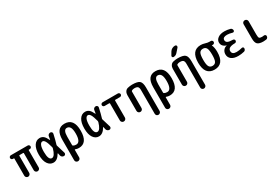

<svg xmlns="http://www.w3.org/2000/svg" viewBox="95 -2101 5310 3657"><g transform="rotate(-30 2750.0 -273.0)"><path d="M64.5 -439.5Q48.8 -439.5 36.6 -450.7Q24.4 -461.9 24.4 -479Q24.4 -496.1 36.1 -507.8Q47.9 -519.5 64.5 -519.5H435.5Q451.2 -519.5 463.4 -507.8Q475.6 -496.1 475.6 -479Q475.6 -461.9 463.9 -450.7Q452.1 -439.5 435.5 -439.5H416Q408.2 -439.5 408.2 -430.7V-53.7Q408.2 -31.2 392.1 -15.6Q376 0 354 0Q332 0 315.9 -16.1Q299.8 -32.2 299.8 -53.7V-427.7Q299.8 -438.5 289.1 -439.5H210.9Q200.2 -439.5 200.2 -427.7V-53.7Q200.2 -31.2 184.1 -15.6Q168 0 146 0Q124 0 107.9 -16.1Q91.8 -32.2 91.8 -53.7V-430.7Q91.8 -438.5 84 -439.5Z M716.8 -447.3Q682.6 -447.3 662.1 -401.4Q641.6 -355.5 641.6 -259.8Q641.6 -80.1 716.8 -80.1Q780.3 -80.1 824.2 -233.4Q827.1 -246.1 825.2 -255.9Q795.9 -367.2 771 -407.2Q746.1 -447.3 716.8 -447.3ZM701.2 9.8Q626 9.8 578.6 -59.6Q531.2 -128.9 531.2 -259.8Q531.2 -388.7 577.6 -459.5Q624 -530.3 701.2 -530.3Q748 -530.3 782.7 -503.4Q817.4 -476.6 853.5 -400.4Q857.4 -396.5 861.3 -401.4Q863.3 -413.1 866.7 -437Q870.1 -460.9 872.1 -469.7Q875 -492.2 892.1 -505.9Q909.2 -519.5 930.7 -519.5Q950.2 -519.5 963.4 -504.4Q976.6 -489.3 971.7 -468.8Q944.3 -342.8 917 -255.9Q914.1 -247.1 918 -235.4Q937.5 -175.8 973.6 -51.8Q978.5 -32.2 966.8 -16.1Q955.1 0 934.6 0Q911.1 0 893.6 -14.6Q876 -29.3 871.1 -51.8Q869.1 -61.5 865.7 -79.6Q862.3 -97.7 861.3 -100.6Q860.4 -103.5 856.9 -103.5Q853.5 -103.5 852.5 -101.6Q789.1 9.8 701.2 9.8Z M1171.9 -285.2V-105.5Q1171.9 -94.7 1180.7 -87.9Q1208 -71.3 1247.1 -71.3Q1342.8 -71.3 1342.8 -259.8Q1342.8 -354.5 1318.4 -396.5Q1293.9 -438.5 1246.1 -438.5Q1171.9 -438.5 1171.9 -285.2ZM1061.5 165V-280.3Q1061.5 -410.2 1107.9 -470.2Q1154.3 -530.3 1247.1 -530.3Q1452.1 -530.3 1452.1 -260.3Q1452.1 9.8 1259.8 9.8Q1217.8 9.8 1182.6 -4.9Q1178.7 -6.8 1175.3 -4.9Q1171.9 -2.9 1171.9 1V165Q1171.9 188.5 1155.8 204.1Q1139.6 219.7 1116.7 219.7Q1093.8 219.7 1077.6 204.1Q1061.5 188.5 1061.5 165Z M1716.8 -447.3Q1682.6 -447.3 1662.1 -401.4Q1641.6 -355.5 1641.6 -259.8Q1641.6 -80.1 1716.8 -80.1Q1780.3 -80.1 1824.2 -233.4Q1827.1 -246.1 1825.2 -255.9Q1795.9 -367.2 1771 -407.2Q1746.1 -447.3 1716.8 -447.3ZM1701.2 9.8Q1626 9.8 1578.6 -59.6Q1531.2 -128.9 1531.2 -259.8Q1531.2 -388.7 1577.6 -459.5Q1624 -530.3 1701.2 -530.3Q1748 -530.3 1782.7 -503.4Q1817.4 -476.6 1853.5 -400.4Q1857.4 -396.5 1861.3 -401.4Q1863.3 -413.1 1866.7 -437Q1870.1 -460.9 1872.1 -469.7Q1875 -492.2 1892.1 -505.9Q1909.2 -519.5 1930.7 -519.5Q1950.2 -519.5 1963.4 -504.4Q1976.6 -489.3 1971.7 -468.8Q1944.3 -342.8 1917 -255.9Q1914.1 -247.1 1918 -235.4Q1937.5 -175.8 1973.6 -51.8Q1978.5 -32.2 1966.8 -16.1Q1955.1 0 1934.6 0Q1911.1 0 1893.6 -14.6Q1876 -29.3 1871.1 -51.8Q1869.1 -61.5 1865.7 -79.6Q1862.3 -97.7 1861.3 -100.6Q1860.4 -103.5 1856.9 -103.5Q1853.5 -103.5 1852.5 -101.6Q1789.1 9.8 1701.2 9.8Z M2082 -439.5Q2065.4 -439.5 2053.2 -451.2Q2041 -462.9 2041 -478.5Q2041 -495.1 2053.7 -507.3Q2066.4 -519.5 2082 -519.5H2418Q2433.6 -519.5 2446.3 -507.8Q2459 -496.1 2459 -478.5Q2459 -462.9 2446.8 -451.2Q2434.6 -439.5 2418 -439.5H2317.4Q2306.6 -439.5 2305.7 -427.7V-55.7Q2305.7 -32.2 2289.6 -16.1Q2273.4 0 2250 0Q2226.6 0 2210.4 -16.6Q2194.3 -33.2 2194.3 -55.7V-427.7Q2194.3 -438.5 2182.6 -439.5Z M2559.6 -54.7V-402.3Q2559.6 -443.4 2580.6 -476.1Q2601.6 -508.8 2638.7 -517.6Q2685.5 -529.3 2735.4 -530.3Q2857.4 -530.3 2898.9 -493.2Q2940.4 -456.1 2940.4 -349.6V166Q2940.4 188.5 2924.3 204.1Q2908.2 219.7 2886.2 219.7Q2864.3 219.7 2848.6 204.6Q2833 189.5 2833 166V-355.5Q2833 -408.2 2812.5 -428.2Q2792 -448.2 2738.3 -448.2Q2702.1 -448.2 2678.7 -432.6Q2669.9 -426.8 2669.9 -415V-54.7Q2669.9 -31.2 2653.8 -15.6Q2637.7 0 2614.7 0Q2591.8 0 2575.7 -16.1Q2559.6 -32.2 2559.6 -54.7Z M3171.9 -285.2V-105.5Q3171.9 -94.7 3180.7 -87.9Q3208 -71.3 3247.1 -71.3Q3342.8 -71.3 3342.8 -259.8Q3342.8 -354.5 3318.4 -396.5Q3293.9 -438.5 3246.1 -438.5Q3171.9 -438.5 3171.9 -285.2ZM3061.5 165V-280.3Q3061.5 -410.2 3107.9 -470.2Q3154.3 -530.3 3247.1 -530.3Q3452.1 -530.3 3452.1 -260.3Q3452.1 9.8 3259.8 9.8Q3217.8 9.8 3182.6 -4.9Q3178.7 -6.8 3175.3 -4.9Q3171.9 -2.9 3171.9 1V165Q3171.9 188.5 3155.8 204.1Q3139.6 219.7 3116.7 219.7Q3093.8 219.7 3077.6 204.1Q3061.5 188.5 3061.5 165Z M3559.6 -54.7V-402.3Q3559.6 -443.4 3580.6 -476.1Q3601.6 -508.8 3638.7 -517.6Q3685.5 -529.3 3735.4 -530.3Q3857.4 -530.3 3898.9 -493.2Q3940.4 -456.1 3940.4 -349.6V166Q3940.4 188.5 3924.3 204.1Q3908.2 219.7 3886.2 219.7Q3864.3 219.7 3848.6 204.6Q3833 189.5 3833 166V-355.5Q3833 -408.2 3812.5 -428.2Q3792 -448.2 3738.3 -448.2Q3702.1 -448.2 3678.7 -432.6Q3669.9 -426.8 3669.9 -415V-54.7Q3669.9 -31.2 3653.8 -15.6Q3637.7 0 3614.7 0Q3591.8 0 3575.7 -16.1Q3559.6 -32.2 3559.6 -54.7ZM3701.2 -701.2Q3718.8 -731.4 3749.5 -748Q3780.3 -764.6 3815.4 -764.6Q3837.9 -764.6 3845.7 -745.1Q3853.5 -725.6 3839.8 -709L3767.6 -627Q3735.4 -589.8 3684.6 -589.8Q3668.9 -589.8 3661.1 -604.5Q3653.3 -619.1 3661.1 -632.8Z M4320.8 -407.7Q4297.9 -448.2 4245.1 -448.2Q4192.4 -448.2 4169.4 -407.7Q4146.5 -367.2 4146.5 -260.3Q4146.5 -153.3 4169.4 -112.8Q4192.4 -72.3 4245.1 -72.3Q4297.9 -72.3 4320.8 -112.8Q4343.8 -153.3 4343.8 -260.3Q4343.8 -367.2 4320.8 -407.7ZM4245.1 -530.3Q4288.1 -530.3 4335.9 -515.1Q4383.8 -500 4420.9 -500H4451.2Q4467.8 -500 4479.5 -487.8Q4491.2 -475.6 4491.2 -459Q4491.2 -442.4 4479.5 -430.2Q4467.8 -418 4451.2 -418H4428.7H4426.8V-416Q4455.1 -354.5 4455.1 -259.8Q4455.1 9.8 4245.1 9.8Q4035.2 9.8 4035.2 -260.3Q4035.2 -530.3 4245.1 -530.3Z M4671.9 -273.4Q4673.8 -273.4 4673.8 -274.4Q4673.8 -275.4 4671.9 -275.4Q4570.3 -308.6 4570.3 -397.5Q4570.3 -453.1 4622.6 -491.7Q4674.8 -530.3 4765.6 -530.3Q4827.1 -530.3 4890.6 -512.7Q4908.2 -508.8 4919.4 -492.7Q4930.7 -476.6 4930.7 -458Q4930.7 -443.4 4918.9 -434.1Q4907.2 -424.8 4891.6 -428.7Q4831.1 -447.3 4778.3 -448.2Q4681.6 -448.2 4680.7 -385.7Q4680.7 -346.7 4713.9 -328.6Q4747.1 -310.5 4827.1 -309.6Q4842.8 -309.6 4854 -298.8Q4865.2 -288.1 4865.2 -272Q4865.2 -255.9 4854 -244.6Q4842.8 -233.4 4827.1 -233.4Q4674.8 -232.4 4674.8 -148.4Q4674.8 -72.3 4774.4 -72.3Q4832 -72.3 4897.5 -90.8Q4912.1 -94.7 4923.8 -85.9Q4935.5 -77.1 4935.5 -61.5Q4935.5 -43 4924.8 -26.9Q4914.1 -10.7 4896.5 -6.8Q4831.1 9.8 4765.6 9.8Q4668.9 9.8 4616.7 -30.8Q4564.5 -71.3 4564.5 -139.6Q4564.5 -189.5 4594.2 -227.5Q4624 -265.6 4671.9 -273.4Z M5318.4 9.8Q5224.6 9.8 5188.5 -24.4Q5152.3 -58.6 5152.3 -150.4V-464.8Q5152.3 -488.3 5168.5 -503.9Q5184.6 -519.5 5208 -519.5Q5231.4 -519.5 5247.6 -503.9Q5263.7 -488.3 5263.7 -464.8V-169.9Q5263.7 -112.3 5277.3 -96.2Q5291 -80.1 5337.9 -80.1Q5359.4 -80.1 5377.9 -84Q5394.5 -86.9 5408.2 -77.6Q5421.9 -68.4 5421.9 -50.8Q5421.9 -29.3 5410.2 -13.7Q5398.4 2 5377.9 4.9Q5346.7 9.8 5318.4 9.8Z"/></g></svg>

Font: Rounded-X Mgen+ 1mn medium
Style: Regular
Weight: 500
Designer: [Source Han Sans]
Ryoko NISHIZUKA  (kana & ideographs); Paul D. Hunt (Latin, Greek & Cyrillic); Wenlong ZHANG  (bopomofo
Version: Version 1.059.20150602